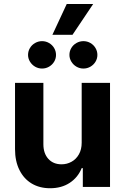

<svg xmlns="http://www.w3.org/2000/svg" viewBox="-20 -953 637 979"><path d="M396.5 -530.3H541V0H402.3V-95.7H396.5Q377.4 -48.3 335.7 -20.8Q293.9 6.8 235.4 6.8Q182.1 6.8 141.8 -17.1Q101.6 -41 79.1 -86.2Q56.6 -131.3 56.6 -192.4V-530.3H201.2V-217.8Q201.2 -170.9 226.3 -143.1Q251.5 -115.2 293.9 -115.2Q321.3 -115.2 344.7 -128.2Q368.2 -141.1 382.3 -166Q396.5 -190.9 396.5 -225.6ZM123 -672.9Q123 -691.9 132.6 -708Q142.1 -724.1 158.7 -733.6Q175.3 -743.2 194.3 -743.2Q213.9 -743.2 230.2 -733.6Q246.6 -724.1 256.1 -708Q265.6 -691.9 265.6 -672.9Q265.6 -654.3 256.1 -638.4Q246.6 -622.6 230.2 -613Q213.9 -603.5 194.3 -603.5Q175.3 -603.5 158.9 -613Q142.6 -622.6 132.8 -638.7Q123 -654.8 123 -672.9ZM334 -672.9Q334 -691.9 343.5 -708Q353 -724.1 369.6 -733.6Q386.2 -743.2 405.3 -743.2Q424.8 -743.2 441.2 -733.6Q457.5 -724.1 467 -708Q476.6 -691.9 476.6 -672.9Q476.6 -654.3 467 -638.4Q457.5 -622.6 441.2 -613Q424.8 -603.5 405.3 -603.5Q386.2 -603.5 369.9 -613Q353.5 -622.6 343.8 -638.7Q334 -654.8 334 -672.9ZM320.3 -932.6H455.1L349.6 -775.4H247.1Z"/></svg>

Font: Pretendard JP
Style: Bold
Weight: 700
Designer: Base glyphs from Inter by Rasmus Andersson; Hangeul glyphs from Noto Sans CJK(Source Han Sans) by Jang Soo-young and Kan
Foundry: Kil Hyung-jin
Version: Version 1.309